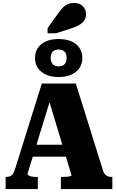

<svg xmlns="http://www.w3.org/2000/svg" viewBox="-20 -1279 782 1299"><path d="M177 -300H448L453 -219H173ZM297 -647 325 -619 166 -103Q166 -97 173.5 -92Q181 -87 194 -84.5Q207 -82 225 -82H236V0H18V-82H23Q45 -82 59 -93Q73 -104 82 -136L263 -714H493L676 -128Q685 -101 699 -91.5Q713 -82 735 -82H740V0H392V-82H405Q423 -82 436.5 -83.5Q450 -85 457 -87.5Q464 -90 464 -93ZM323 -887Q323 -859 337.5 -844.5Q352 -830 377 -830Q402 -830 416.5 -844.5Q431 -859 431 -887Q431 -916 416.5 -930Q402 -944 377 -944Q352 -944 337.5 -930Q323 -916 323 -887ZM537 -887Q537 -827 493 -792.5Q449 -758 377 -758Q305 -758 261 -792.5Q217 -827 217 -887Q217 -927 237 -956Q257 -985 293 -1000Q329 -1015 377 -1015Q425 -1015 461 -1000Q497 -985 517 -956Q537 -927 537 -887ZM369 -1182 302 -1089V-1054H359L459 -1086Q494 -1097 517 -1110.5Q540 -1124 551 -1142Q562 -1160 562 -1184Q562 -1216 540 -1237.5Q518 -1259 481 -1259Q455 -1259 435.5 -1249.5Q416 -1240 400.5 -1222.5Q385 -1205 369 -1182Z"/></svg>

Font: Roboto Serif 20pt ExtraBold
Style: Regular
Weight: 800
Version: Version 1.008